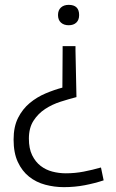

<svg xmlns="http://www.w3.org/2000/svg" viewBox="-20 -565 476 791"><path d="M291 -357 295 -165Q264 -157 229.5 -146Q195 -135 166 -116Q137 -97 118 -67.5Q99 -38 99 6Q99 47 112.5 74.5Q126 102 147.5 118.5Q169 135 196 142Q223 149 251 149Q289 149 325 142Q361 135 396 125L407 178Q371 190 329.5 198Q288 206 243 206Q204 206 166.5 196Q129 186 100 163Q71 140 53.5 102.5Q36 65 36 10Q36 -43 54.5 -79.5Q73 -116 102.5 -140.5Q132 -165 167.5 -180Q203 -195 237 -204L238 -357V-375H291ZM263 -545Q306 -545 306 -503Q306 -483 294.5 -472Q283 -461 263 -461Q243 -461 231 -472Q219 -483 219 -503Q219 -523 231 -534Q243 -545 263 -545Z"/></svg>

Font: Plata Sans Light
Style: Regular
Weight: 300
Designer: Pablo Impallari, Andres Torresi, & Cristiano Sobral
Foundry: Pablo Impallari, Andres Torresi, & Cristiano Sobral
Version: Version 1.00;December 28, 2019;FontCreator 12.0.0.2547 64-bi